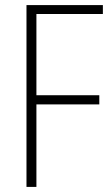

<svg xmlns="http://www.w3.org/2000/svg" viewBox="-20 -827 440 754"><path d="M123 -93V-417H370V-453H123V-772H384V-807H84V-93Z"/></svg>

Font: Noto Sans Telugu UI Condensed ExtraLight
Style: Regular
Weight: 200
Width: 3
Designer: Jelle Bosma - Monotype Design Team
Foundry: Monotype Imaging Inc.
Version: Version 2.005